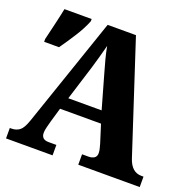

<svg xmlns="http://www.w3.org/2000/svg" viewBox="-126 -842 975 969"><g transform="rotate(20 361.5 -357.0)"><path d="M5 0H255V-56H213Q174 -56 174 -92Q174 -106 179 -124.5Q184 -143 187 -155L210 -234H430L460 -139Q462 -131 466 -117Q470 -103 470 -90Q470 -71 457.5 -63.5Q445 -56 429 -56H393V0H723V-56H711Q659 -56 637 -121L443 -714H291L90 -127Q75 -83 57 -69.5Q39 -56 14 -56H5ZM231 -298 289 -484Q298 -514 307.5 -548Q317 -582 325 -613Q331 -580 340 -546Q349 -512 358 -481L410 -298ZM19 -524H99Q128 -565 158 -612Q188 -659 205 -702V-714H59Q51 -674 39.5 -625.5Q28 -577 19 -539Z"/></g></svg>

Font: Noto Serif SemiCondensed Extra
Style: Regular
Weight: 800
Width: 4
Designer: Monotype Design Team
Foundry: Monotype Imaging Inc.
Version: Version 1.002